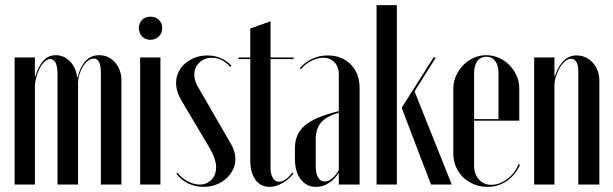

<svg xmlns="http://www.w3.org/2000/svg" viewBox="-20 -719 2388 748"><path d="M283 -419Q292 -458 313 -481Q334 -504 366 -504Q403 -504 428 -476Q453 -448 453 -405V0H373V-436Q373 -491 345 -491Q334 -491 323 -482.5Q312 -474 303.5 -460.5Q295 -447 289.5 -429.5Q284 -412 284 -394V0H204V-431Q204 -489 175 -489Q165 -489 154 -479Q143 -469 135 -453.5Q127 -438 121.5 -418.5Q116 -399 116 -379V0H37V-495H116V-422H118Q129 -460 148.5 -482Q168 -504 197 -504Q229 -504 252.5 -480Q276 -456 280 -419Z M521 -610Q521 -629 533.5 -641.5Q546 -654 566 -654Q586 -654 599 -641.5Q612 -629 612 -610Q612 -590 599 -577Q586 -564 566 -564Q546 -564 533.5 -577Q521 -590 521 -610ZM605 -495V0H526V-495Z M877 -459Q845 -494 805 -494Q776 -494 756.5 -475Q737 -456 737 -428Q737 -401 758 -369L876 -165Q897 -132 897 -99Q897 -77 887 -57Q877 -37 860.5 -22.5Q844 -8 821.5 0.5Q799 9 773 9Q741 9 714 -4Q687 -17 667 -42L671 -46Q688 -25 711.5 -12.5Q735 0 758 0Q786 0 804 -19Q822 -38 822 -67Q822 -100 794 -147L690 -322Q666 -361 666 -396Q666 -419 675.5 -438.5Q685 -458 701.5 -472Q718 -486 740 -494.5Q762 -503 787 -503Q844 -503 882 -463Z M1030 9Q995 9 975 -19Q955 -47 955 -95V-489H909V-495H955V-608L1034 -636V-495H1124V-489H1034V-66Q1034 -40 1043 -25.5Q1052 -11 1067 -11Q1092 -11 1119 -47L1123 -43Q1106 -20 1080 -5.5Q1054 9 1030 9Z M1129 -142Q1129 -198 1168.5 -231Q1208 -264 1300 -286V-428Q1300 -458 1283.5 -476Q1267 -494 1240 -494Q1217 -494 1192 -481.5Q1167 -469 1153 -449L1148 -453Q1165 -474 1193.5 -488.5Q1222 -503 1257 -503Q1312 -503 1346.5 -468Q1381 -433 1381 -376V0H1300V-44H1298Q1284 -20 1260.5 -5.5Q1237 9 1211 9Q1174 9 1151.5 -20.5Q1129 -50 1129 -99ZM1245 -12Q1259 -12 1274 -24Q1289 -36 1300 -57V-280Q1252 -266 1231 -242Q1210 -218 1210 -176V-72Q1210 -44 1219 -28Q1228 -12 1245 -12Z M1526 0H1447V-699H1526ZM1595 -363 1740 0H1659L1546 -296V-301L1669 -495H1678Z M1746 -374Q1746 -400 1756.5 -423.5Q1767 -447 1784.5 -465Q1802 -483 1825 -493.5Q1848 -504 1874 -504Q1900 -504 1923.5 -493.5Q1947 -483 1964.5 -465.5Q1982 -448 1992.5 -424.5Q2003 -401 2003 -375V-249H1827V-75Q1827 -41 1845.5 -20Q1864 1 1894 1Q1926 1 1956 -21.5Q1986 -44 2000 -79L2006 -77Q1987 -36 1954 -13.5Q1921 9 1879 9Q1851 9 1826.5 -1Q1802 -11 1784 -28.5Q1766 -46 1756 -70Q1746 -94 1746 -121ZM1922 -255V-435Q1922 -464 1909.5 -481Q1897 -498 1875 -498Q1852 -498 1839.5 -481Q1827 -464 1827 -435V-255Z M2142 -423Q2169 -503 2226 -503Q2264 -503 2289.5 -474.5Q2315 -446 2315 -404V0H2233V-439Q2233 -490 2204 -490Q2193 -490 2181.5 -480.5Q2170 -471 2161 -455.5Q2152 -440 2146 -421.5Q2140 -403 2140 -385V0H2061V-495H2140V-423Z"/></svg>

Font: Moniqa SemBd Narrow Display
Style: Regular
Weight: 600
Width: 4
Designer: Rajesh Rajput
Foundry: Rajesh Rajput
Version: Version 1.000